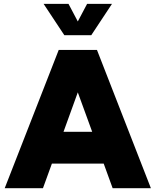

<svg xmlns="http://www.w3.org/2000/svg" viewBox="-20 -997 824 1017"><path d="M207.5 0H4.9L291 -732.4H493.7L779.3 0H576.7L529.3 -130.4H254.9ZM316.4 -298.8H468.3L392.1 -507.8ZM463.4 -810.5H320.8L210.9 -976.6H342.8L392.1 -883.3L441.4 -976.6H573.2Z"/></svg>

Font: Kumbh Sans Black
Style: Regular
Weight: 900
Version: Version 1.005